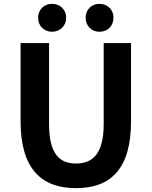

<svg xmlns="http://www.w3.org/2000/svg" viewBox="-20 -964 788 998"><path d="M375 14C556 14 661 -87 661 -333V-740H519V-320C519 -166 463 -114 375 -114C288 -114 235 -166 235 -320V-740H87V-333C87 -87 195 14 375 14ZM251 -799C293 -799 324 -830 324 -872C324 -913 293 -944 251 -944C208 -944 178 -913 178 -872C178 -830 208 -799 251 -799ZM497 -799C540 -799 570 -830 570 -872C570 -913 540 -944 497 -944C455 -944 425 -913 425 -872C425 -830 455 -799 497 -799Z"/></svg>

Font: Noto Sans CJK KR Bold
Style: Regular
Weight: 700
Designer: Ryoko NISHIZUKA (kana & ideographs); Paul D. Hunt (Latin, Greek & Cyrillic); Wenlong ZHANG (bopomofo); Sandoll Communica
Foundry: Adobe Systems Incorporated
Version: Version 1.004;PS 1.004;hotconv 1.0.82;makeotf.lib2.5.63406